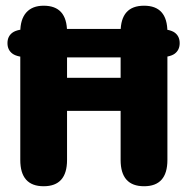

<svg xmlns="http://www.w3.org/2000/svg" viewBox="-20 -644 659 673"><path d="M6.2 -492.8Q6.2 -516.9 23.9 -529.7Q41.6 -542.5 86.4 -542.5H530Q574.9 -542.5 592.4 -529.7Q609.8 -516.9 609.8 -492.8Q609.8 -468.8 592.4 -455.8Q574.9 -442.8 530 -442.8H86.4Q41.6 -442.8 23.9 -455.8Q6.2 -468.7 6.2 -492.8ZM402.8 -531.7Q402.8 -624 485 -624Q566.8 -624 566.8 -531.7V-83.2Q566.8 8.8 485 8.8Q402.8 8.8 402.8 -83.2V-255.4H215V-83.2Q215 8.8 133 8.8Q51.1 8.8 51.1 -83.2V-531.7Q51.1 -576.6 72.2 -600.3Q93.4 -624 133 -624Q215 -624 215 -531.7V-371.3H402.8Z"/></svg>

Font: Sono ExtraLight
Style: Regular
Weight: 200
Designer: Tyler Finck
Foundry: Tyler Finck
Version: Version 2.112